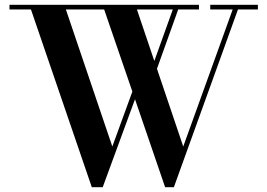

<svg xmlns="http://www.w3.org/2000/svg" viewBox="-20 -770 1114 800"><path d="M362.5 10 109 -730.5H19.5V-750H809V-730.5H722.5L634 -483.5L743.5 -159.5L949.5 -730.5H856V-750H1054.5V-730.5H971.5L704.5 10H668L542.5 -356.5L408 10ZM550.5 -730.5 623 -516 700 -730.5ZM254.5 -730.5 448 -159.5 531.5 -388.5 414 -730.5Z"/></svg>

Font: Bodoni Moda SemiBold
Style: Regular
Weight: 600
Designer: Owen Earl
Foundry: indestructible type
Version: Version 2.005; ttfautohint (v1.8.4.7-5d5b)